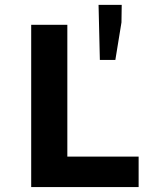

<svg xmlns="http://www.w3.org/2000/svg" viewBox="-20 -761 640 781"><path d="M386.2 -517.1 380.9 -741.2H475.1L474.1 -669.9L449.2 -517.1ZM106.9 0V-660.2H253.9V-124H543.9V0Z"/></svg>

Font: Office Code Pro Bold
Style: Regular
Weight: 700
Designer: Nathan Rutzky & Paul D. Hunt
Foundry: Adobe Systems Incorporated
Version: Version 1.004;PS 001.004;hotconv 1.0.70;makeotf.lib2.5.58329